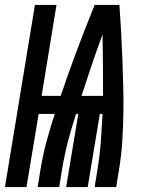

<svg xmlns="http://www.w3.org/2000/svg" viewBox="-53 -755 573 775"><path d="M-33 0 88 -735H175L115 -368H192Q223 -460 257.5 -552Q292 -644 329 -735H429Q433 -681 436 -626Q439 -571 441 -516.5Q443 -462 444.5 -407Q446 -352 445 -296.5Q444 -241 440.5 -185Q437 -129 428 -74L416 0H329L341 -74Q350 -129 354 -184.5Q358 -240 361 -295H350L301 0H214L263 -295H254Q236 -240 221.5 -184.5Q207 -129 198 -74L186 0H99L111 -74Q120 -129 135 -184.5Q150 -240 168 -295H103L54 0ZM276 -368H363Q363 -430 362.5 -492Q362 -554 361 -616Q338 -554 317 -492Q296 -430 276 -368Z"/></svg>

Font: Iosevka Term Curly Hv Obl
Style: Regular
Weight: 900
Italic angle: -9°
Designer: Belleve Invis
Foundry: Belleve Invis
Version: Version 32.3.0